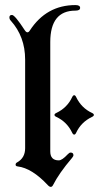

<svg xmlns="http://www.w3.org/2000/svg" viewBox="-20 -727 390 757"><path d="M17.1 0ZM202.1 -281.7Q245.1 -302.2 264.6 -344.2Q268.1 -351.6 272.5 -351.6Q276.9 -351.6 280.3 -344.2Q300.8 -301.3 342.8 -281.7Q350.1 -278.3 350.1 -273.9Q350.1 -269.5 342.8 -266.1Q299.8 -245.6 280.3 -203.6Q276.9 -196.3 272.5 -196.3Q268.1 -196.3 264.6 -203.6Q244.1 -246.6 202.1 -266.1Q194.8 -269.5 194.8 -273.9Q194.8 -278.3 202.1 -281.7ZM17.1 -658.7Q17.1 -668 27.3 -668Q38.6 -668 77.6 -607.9Q83 -599.6 88.1 -599.6Q93.3 -599.6 97.7 -606.9Q163.1 -707 277.3 -707Q295.9 -707 295.9 -696Q295.9 -685.1 277.3 -685.1Q178.2 -685.1 178.2 -561V-129.9Q178.2 -94.7 211.9 -94.7Q224.6 -94.7 247.1 -118.7Q253.4 -125.5 258.3 -125.5Q269.5 -125.5 269.5 -115.2Q269.5 -110.8 263.7 -104Q212.9 -44.4 189 2.9Q185.5 9.8 180.2 9.8Q174.8 9.8 168.5 2.9Q106 -64 49.8 -70.8Q41.5 -71.8 41.5 -77.6Q41.5 -83.5 46.9 -86.4Q79.1 -104 79.1 -142.6V-492.2Q79.1 -582.5 22.5 -645.5Q17.1 -650.9 17.1 -658.7Z"/></svg>

Font: UnifrakturMaguntia
Style: Book
Weight: 400
Designer: j. 'mach' wust, Gerrit Ansmann, Georg Duffner, based on a font by Peter Wiegel, original typeface by Carl Albert Fahrenw
Version: Version 2017-03-19